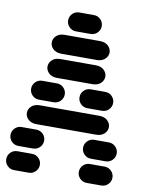

<svg xmlns="http://www.w3.org/2000/svg" viewBox="-117 -925 734 977"><g transform="rotate(10 250.5 -437.0)"><path d="M25.4 -13.7H99.6Q121.1 -13.7 135.3 -28.3Q149.4 -43 149.4 -62.5Q149.4 -82 135.3 -96.7Q121.1 -111.3 99.6 -111.3H25.4Q3.9 -111.3 -10.3 -96.7Q-24.4 -82 -24.4 -62.5Q-24.4 -43 -10.3 -28.3Q3.9 -13.7 25.4 -13.7ZM400.4 -13.7H474.6Q496.1 -13.7 510.3 -28.3Q524.4 -43 524.4 -62.5Q524.4 -82 510.3 -96.7Q496.1 -111.3 474.6 -111.3H400.4Q378.9 -111.3 364.7 -96.7Q350.6 -82 350.6 -62.5Q350.6 -43 364.7 -28.3Q378.9 -13.7 400.4 -13.7ZM25.4 -138.7H99.6Q121.1 -138.7 135.3 -153.3Q149.4 -168 149.4 -187.5Q149.4 -207 135.3 -221.7Q121.1 -236.3 99.6 -236.3H25.4Q3.9 -236.3 -10.3 -221.7Q-24.4 -207 -24.4 -187.5Q-24.4 -168 -10.3 -153.3Q3.9 -138.7 25.4 -138.7ZM400.4 -138.7H474.6Q496.1 -138.7 510.3 -153.3Q524.4 -168 524.4 -187.5Q524.4 -207 510.3 -221.7Q496.1 -236.3 474.6 -236.3H400.4Q378.9 -236.3 364.7 -221.7Q350.6 -207 350.6 -187.5Q350.6 -168 364.7 -153.3Q378.9 -138.7 400.4 -138.7ZM96.7 -263.7H403.3Q430.7 -263.7 446.3 -278.3Q461.9 -293 461.9 -312.5Q461.9 -332 446.3 -346.7Q430.7 -361.3 403.3 -361.3H96.7Q69.3 -361.3 53.7 -346.7Q38.1 -332 38.1 -312.5Q38.1 -293 53.7 -278.3Q69.3 -263.7 96.7 -263.7ZM87.9 -388.7H162.1Q183.6 -388.7 197.8 -403.3Q211.9 -418 211.9 -437.5Q211.9 -457 197.8 -471.7Q183.6 -486.3 162.1 -486.3H87.9Q66.4 -486.3 52.2 -471.7Q38.1 -457 38.1 -437.5Q38.1 -418 52.2 -403.3Q66.4 -388.7 87.9 -388.7ZM337.9 -388.7H412.1Q433.6 -388.7 447.8 -403.3Q461.9 -418 461.9 -437.5Q461.9 -457 447.8 -471.7Q433.6 -486.3 412.1 -486.3H337.9Q316.4 -486.3 302.2 -471.7Q288.1 -457 288.1 -437.5Q288.1 -418 302.2 -403.3Q316.4 -388.7 337.9 -388.7ZM159.2 -513.7H340.8Q368.2 -513.7 383.8 -528.3Q399.4 -543 399.4 -562.5Q399.4 -582 383.8 -596.7Q368.2 -611.3 340.8 -611.3H159.2Q131.8 -611.3 116.2 -596.7Q100.6 -582 100.6 -562.5Q100.6 -543 116.2 -528.3Q131.8 -513.7 159.2 -513.7ZM159.2 -638.7H340.8Q368.2 -638.7 383.8 -653.3Q399.4 -668 399.4 -687.5Q399.4 -707 383.8 -721.7Q368.2 -736.3 340.8 -736.3H159.2Q131.8 -736.3 116.2 -721.7Q100.6 -707 100.6 -687.5Q100.6 -668 116.2 -653.3Q131.8 -638.7 159.2 -638.7ZM212.9 -763.7H287.1Q308.6 -763.7 322.8 -778.3Q336.9 -793 336.9 -812.5Q336.9 -832 322.8 -846.7Q308.6 -861.3 287.1 -861.3H212.9Q191.4 -861.3 177.2 -846.7Q163.1 -832 163.1 -812.5Q163.1 -793 177.2 -778.3Q191.4 -763.7 212.9 -763.7Z"/></g></svg>

Font: Workbench
Style: Regular
Weight: 400
Designer: Jens Kutilek
Foundry: Jens Kutilek
Version: Version 2.001